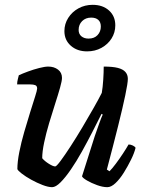

<svg xmlns="http://www.w3.org/2000/svg" viewBox="-20 -776 602 796"><path d="M196 0Q180 0 156.5 -9Q133 -18 109.5 -31Q86 -44 70 -56.5Q54 -69 52 -75Q52 -105 60 -145.5Q68 -186 80.5 -229Q93 -272 105 -310.5Q117 -349 125.5 -375.5Q134 -402 134 -409Q134 -420 126 -423Q118 -426 106 -426H51Q51 -437 54 -448Q57 -459 58 -464Q73 -471 96 -479.5Q119 -488 142.5 -494Q166 -500 180 -500Q204 -500 220.5 -487.5Q237 -475 237 -453Q237 -441 229 -412.5Q221 -384 208.5 -345.5Q196 -307 183.5 -265Q171 -223 163 -185Q155 -147 155 -120Q165 -108 182.5 -97Q200 -86 209 -86Q214 -86 231.5 -109.5Q249 -133 273 -170Q297 -207 322 -249Q347 -291 368.5 -329Q390 -367 402 -391Q406 -414 408 -445Q410 -476 410 -500Q447 -500 468.5 -494.5Q490 -489 500 -477.5Q510 -466 510 -449Q510 -432 499.5 -381.5Q489 -331 469.5 -253Q450 -175 423 -73L434 -66Q445 -77 460 -97Q475 -117 489.5 -139Q504 -161 513 -177Q522 -177 531 -172.5Q540 -168 542 -163Q537 -142 523.5 -114.5Q510 -87 493.5 -60.5Q477 -34 459 -17Q441 0 425 0Q406 0 382.5 -8.5Q359 -17 341 -27.5Q323 -38 320 -45L373 -212Q383 -241 392 -266Q401 -291 406 -301L401 -304Q384 -270 363 -229Q342 -188 319.5 -147.5Q297 -107 274 -73.5Q251 -40 231 -20Q211 0 196 0ZM341 -563Q300 -563 273.5 -586.5Q247 -610 247 -647Q247 -677 263 -702Q279 -727 305.5 -741.5Q332 -756 364 -756Q406 -756 432 -732.5Q458 -709 458 -671Q458 -641 442.5 -616.5Q427 -592 400.5 -577.5Q374 -563 341 -563ZM347 -616Q371 -616 384.5 -630.5Q398 -645 398 -666Q398 -684 387.5 -693.5Q377 -703 358 -703Q335 -703 320.5 -688.5Q306 -674 306 -652Q306 -635 317.5 -625.5Q329 -616 347 -616Z"/></svg>

Font: Texturina 12pt SemiBold
Style: Italic
Weight: 600
Italic angle: -11°
Version: Version 1.002